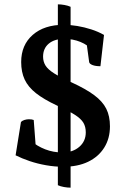

<svg xmlns="http://www.w3.org/2000/svg" viewBox="-20 -758 574 875"><path d="M268.5 2Q229 2 189.7 -5Q150.4 -11.9 115.2 -23.8Q80.1 -35.7 51.1 -50.2L75.4 -201.4Q80.6 -208.1 91.3 -211.3Q101.9 -214.5 111.6 -214.5Q126.2 -214.5 133.7 -211.1L143.4 -83.5L122.7 -115.4Q148.7 -92.1 185.8 -77.6Q222.9 -63.1 265.4 -63.1Q311.3 -63.1 341.1 -88.6Q370.9 -114.1 370.9 -154.8Q370.9 -180.3 360 -198.7Q349.1 -217 320.8 -235.1Q292.6 -253.1 239.3 -277.2Q179.8 -305.1 144.1 -333.2Q108.4 -361.3 92.4 -395.5Q76.5 -429.7 76.5 -475.3Q76.5 -552.9 129.1 -599Q181.7 -645 270.5 -645Q299.5 -645 332.1 -639.6Q364.6 -634.2 396.1 -624Q427.7 -613.8 454 -598.8L437.7 -456.2Q415.5 -456.2 402 -461.4Q388.4 -466.6 386.4 -474.5L372.3 -578.3L399 -529.7Q381.3 -552.6 346.8 -566.8Q312.3 -580.9 273.4 -580.9Q228.2 -580.9 202.2 -559.1Q176.3 -537.3 176.3 -499.8Q176.3 -477.3 187.4 -459.3Q198.6 -441.4 226.7 -423.6Q254.8 -405.9 305.9 -382.7Q371 -352.9 409.4 -324.3Q447.7 -295.7 464.4 -262.2Q481.1 -228.7 481.1 -182.5Q481.1 -126.8 454.9 -85.1Q428.8 -43.5 381.4 -20.7Q334 2 268.5 2ZM301.7 97.2Q287.7 97.2 271.5 94.3Q255.3 91.4 243.7 86V-738.2Q257.8 -738.2 273.9 -735.3Q290.1 -732.4 301.7 -727Z"/></svg>

Font: Pitagon Serif
Style: Regular
Weight: 400
Designer: Travis Tran
Foundry: Pitagon
Version: Version 1.000;gftools[0.9.26]